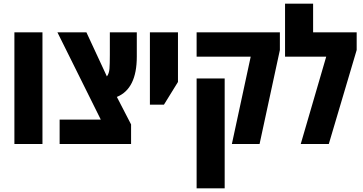

<svg xmlns="http://www.w3.org/2000/svg" viewBox="-20 -780 1967 1040"><path d="M58 0V-605H210V0Z M690 -106 613 -255Q721 -299 721 -473V-605H575V-483Q575 -433 573 -407.5Q571 -382 559 -366L448 -605H291L526 -132H303V0H690Z M792 -213V-605H944V-336L868 -213Z M1236 0 1338 -473H1045V-605H1496V-509L1386 0ZM1045 240V-355H1197V240Z M1676 -605H1912V-509L1761 0H1609L1747 -473H1524V-760H1676Z"/></svg>

Font: Noto Sans Hebrew ExtraCondensed Extra
Style: Regular
Weight: 800
Width: 3
Designer: Monotype Design Team
Foundry: Monotype Imaging Inc.
Version: Version 1.902